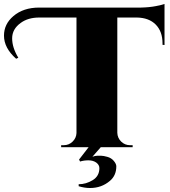

<svg xmlns="http://www.w3.org/2000/svg" viewBox="-84 -739 854 964"><path d="M-3 -444Q-64 -498 -64 -560Q-64 -618 -17 -658Q33 -701 113 -701H624Q667 -702 699.5 -708.5Q732 -715 742 -719V-513L732 -514V-521Q732 -581 698 -615.5Q664 -650 603 -651H505V-72Q506 -46 524.5 -28Q543 -10 569 -10H582V0H422L380 48Q394 43 404 43Q414 43 424.5 43Q435 43 455 48.5Q475 54 487.5 69Q500 84 500 96Q500 142 468 169Q426 205 368 205Q340 205 311 196V186Q348 186 381.5 165.5Q415 145 415 105Q415 89 399 77Q383 66 360 66Q337 66 318 72L313 62L361 0H223V-10H236Q262 -10 280.5 -28Q299 -46 300 -71V-651H113Q57 -651 20 -624Q-23 -593 -23 -546.5Q-23 -500 8 -449Z"/></svg>

Font: Cinzel Decorative Black
Style: Regular
Weight: 900
Designer: Natanael Gama
Version: Version 1.002;PS 001.002;hotconv 1.0.56;makeotf.lib2.0.21325